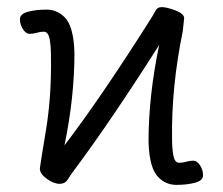

<svg xmlns="http://www.w3.org/2000/svg" viewBox="-20 -503 626 539"><path d="M425 -5Q399 -30 397 -106Q397 -235 427 -377Q293 -166 188 -25Q178 -12 170.5 0.5Q163 13 147 13Q131 13 111.5 -1Q92 -15 92 -29V-31Q93 -41 109 -137.5Q125 -234 123 -345Q123 -376 119 -395Q115 -414 103 -414Q93 -414 83 -411Q73 -408 63 -408Q53 -408 44.5 -421Q36 -434 36 -449Q36 -464 58.5 -470Q81 -476 110.5 -476Q140 -476 161 -455Q187 -430 189 -354Q189 -230 161 -95Q265 -231 407 -456Q412 -464 417 -473.5Q422 -483 433.5 -483Q445 -483 460 -478Q497 -467 497 -452L493 -415Q461 -259 463 -115Q463 -84 467 -65Q471 -46 483 -46Q493 -46 503 -49Q513 -52 523 -52Q533 -52 541.5 -39Q550 -26 550 -11Q550 4 527.5 10Q505 16 475.5 16Q446 16 425 -5Z"/></svg>

Font: LXGW WenKai TC
Style: Regular
Weight: 400
Designer: LXGW / Fontworks Inc.
Foundry: LXGW / Fontworks Inc.
Version: Version 1.330